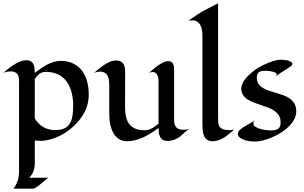

<svg xmlns="http://www.w3.org/2000/svg" viewBox="-22 -845 1842 1162"><path d="M-2 -403.8Q84 -480.5 137.2 -480.5Q181.6 -480.5 187 -431.6Q188.5 -418 188.5 -404.3Q237.8 -440.4 258.8 -451.7Q304.2 -476.6 346.4 -476.6Q388.7 -476.6 421.6 -460.2Q454.6 -443.8 475.6 -415.5Q515.1 -361.3 515.1 -271Q515.1 -164.1 418.9 -77.1Q361.3 -24.9 288.1 -2.9Q252 7.3 226.3 7.3Q200.7 7.3 188.5 4.9V144.5Q188.5 198.2 154.3 230.5H273.4Q268.1 231 255.9 241.5Q243.7 252 229.5 264.2Q190.4 296.9 178.7 296.9H59.6Q93.3 252.4 93.3 191.4V-350.1Q93.3 -382.3 85.4 -393.1Q71.3 -413.1 45.4 -413.1Q19.5 -413.1 -2 -403.8ZM188.5 -128.9Q230 -57.6 315.4 -57.6Q405.3 -57.6 417 -146.5Q420.9 -173.3 420.9 -209.2Q420.9 -245.1 412.1 -282.5Q403.3 -319.8 383.8 -348.1Q340.3 -410.2 253.9 -410.2Q215.3 -410.2 188.5 -365.7Z M879.9 -404.3Q958.5 -475.1 995.1 -475.1Q1031.7 -475.1 1031.7 -428.2V-118.2Q1031.7 -88.9 1044.9 -74.2Q1058.1 -59.6 1088.9 -59.6Q1110.4 -59.6 1130.9 -67.4Q1114.7 -61.5 1101.8 -49.1Q1088.9 -36.6 1074.2 -23.9Q1037.6 7.8 990.7 7.8Q945.8 7.8 939.5 -42Q938 -56.2 937.5 -70.8Q831.1 9.8 748.5 9.8Q692.9 9.8 664.6 -39.1Q639.2 -83 639.2 -159.2V-323.7Q639.2 -366.2 631.8 -381.3Q618.2 -411.6 582.5 -411.6Q565.4 -411.6 547.9 -404.3Q607.4 -457.5 644.5 -471.7Q662.6 -479 682.1 -479Q735.4 -479 735.4 -411.1Q735.4 -411.1 735.4 -378.4Q735.4 -378.4 734.9 -196.3Q734.9 -126.5 760.7 -93.8Q789.1 -56.6 855 -56.6Q887.2 -56.6 921.9 -84.5Q930.7 -91.3 937.5 -96.2V-354Q937.5 -390.1 919.9 -403.8Q912.6 -409.2 901.9 -409.2Q891.1 -409.2 879.9 -404.3Z M1395.5 -60.5Q1379.4 -47.9 1364.7 -35.2Q1350.1 -22.5 1334.5 -12.7Q1299.8 9.8 1262.7 9.8Q1209 9.8 1204.1 -64.5Q1203.1 -84.5 1203.1 -103.5V-626Q1203.1 -692.9 1172.9 -712.9Q1160.2 -721.7 1148.4 -721.7Q1132.8 -721.7 1127.4 -720.9Q1122.1 -720.2 1118.2 -719.7Q1188.5 -768.6 1207 -778.3Q1231.4 -791.5 1257.6 -804.4Q1283.7 -817.4 1297.9 -824.7V-150.9Q1297.9 -130.9 1298.1 -113.8Q1298.3 -96.7 1303.7 -84Q1315.9 -57.6 1365.2 -57.6Q1380.9 -57.6 1395.5 -60.5Z M1643.6 -378.9Q1652.8 -385.7 1652.8 -393.6Q1652.8 -401.4 1643.6 -405.8Q1634.3 -410.2 1622.1 -412.6Q1603 -416.5 1586.7 -416.5Q1570.3 -416.5 1561.3 -414.8Q1552.2 -413.1 1545.9 -408.7Q1532.2 -399.4 1532.2 -376Q1532.2 -352.5 1542.5 -337.6Q1552.7 -322.8 1569.6 -312.5Q1586.4 -302.2 1607.9 -295.4Q1629.4 -288.6 1651.6 -282Q1673.8 -275.4 1695.3 -267.6Q1716.8 -259.8 1733.4 -247.1Q1771 -219.7 1771 -171.9Q1771 -124.5 1725.6 -79.1Q1687 -40.5 1624 -13.7Q1565.4 11.7 1519.5 11.7Q1463.9 11.7 1430.2 -11.7Q1418 -20.5 1418 -34.4Q1418 -48.3 1430.7 -59.8Q1443.4 -71.3 1460.4 -81.3Q1477.5 -91.3 1494.6 -100.3Q1511.7 -109.4 1520.5 -119.6Q1511.7 -109.9 1511.7 -97.7Q1511.7 -85.4 1525.4 -76.9Q1539.1 -68.4 1557.6 -63.5Q1589.8 -55.7 1619.6 -55.7Q1649.4 -55.7 1662.8 -66.7Q1676.3 -77.6 1676.3 -103.5Q1676.3 -129.4 1666 -145.8Q1655.8 -162.1 1639.2 -173.8Q1622.6 -185.5 1601.1 -193.6Q1579.6 -201.7 1557.4 -209.2Q1535.2 -216.8 1513.7 -224.6Q1492.2 -232.4 1475.6 -243.7Q1438.5 -268.6 1438.5 -308.6Q1438.5 -346.7 1483.4 -390.1Q1522.5 -427.2 1564.9 -448.2Q1637.7 -483.4 1674.8 -483.4Q1713.4 -483.4 1730.5 -475.1Q1747.6 -466.8 1747.6 -460.7Q1747.6 -454.6 1743.7 -449.7Q1739.7 -444.8 1734.1 -440.7Q1728.5 -436.5 1722.7 -433.1Q1716.8 -429.7 1706.1 -422.9Q1695.3 -416 1677.2 -404.5Q1659.2 -393.1 1643.6 -378.9Z"/></svg>

Font: Fondamento
Style: Regular
Weight: 400
Version: Version 1.000